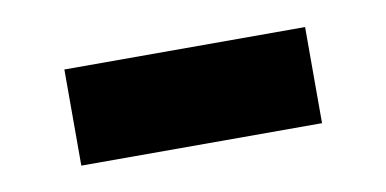

<svg xmlns="http://www.w3.org/2000/svg" viewBox="-30 -394 479 238"><g transform="rotate(-10 209.0 -274.5)"><path d="M58 -214V-335H361V-214Z"/></g></svg>

Font: Raleway-v4020
Style: Bold
Weight: 700
Designer: Matt McInerney, Pablo Impallari, Rodrigo Fuenzalida
Foundry: Matt McInerney, Pablo Impallari, Rodrigo Fuenzalida
Version: Version 4.020;PS 004.020;hotconv 1.0.88;makeotf.lib2.5.64775